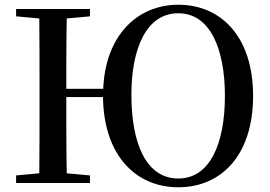

<svg xmlns="http://www.w3.org/2000/svg" viewBox="-20 -773 1141 811"><path d="M733 -19C597 -19 535 -168 535 -372C535 -566 597 -717 733 -717C868 -717 930 -566 930 -368C930 -168 868 -19 733 -19ZM733 18C913 18 1049 -115 1049 -368C1049 -620 912 -753 733 -753C560 -753 425 -623 416 -398H260C260 -499 260 -598 262 -695L360 -704V-735H48V-704L146 -695C147 -595 147 -495 147 -393V-342C147 -241 147 -140 146 -41L48 -32V0H360V-32L262 -41C260 -139 260 -240 260 -363H415C418 -116 554 18 733 18Z"/></svg>

Font: Noto Serif SC SemiBold
Style: Regular
Weight: 600
Designer: Ryoko NISHIZUKA 西塚涼子 (kana & ideographs); Frank Grießhammer (Latin, Greek & Cyrillic); Wenlong ZHANG 张文龙 (bopomofo); San
Foundry: Adobe
Version: Version 2.001;hotconv 1.1.0;makeotfexe 2.6.0